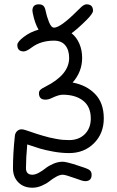

<svg xmlns="http://www.w3.org/2000/svg" viewBox="-20 -708 540 888"><path d="M40 69.8Q40 1 48.8 -80.1Q50.3 -93.3 59.1 -101.6Q67.9 -109.9 80.1 -109.9Q87.4 -109.9 99.1 -106Q99.6 -106 122.6 -98.1Q145.5 -90.3 150.9 -88.6Q156.2 -86.9 177.2 -80.6Q198.2 -74.2 208.7 -72Q219.2 -69.8 237.1 -66.2Q254.9 -62.5 270 -61.3Q285.2 -60.1 299.8 -60.1Q344.7 -60.1 372.3 -87.6Q399.9 -115.2 399.9 -160.2Q399.9 -214.4 364.5 -242.2Q329.1 -270 270 -270Q251 -270 217.8 -253.9Q203.6 -247.1 189.9 -247.1Q160.2 -247.1 160.2 -276.9Q160.2 -286.6 167.2 -293.2Q174.3 -299.8 189.9 -307.1Q299.8 -362.3 299.8 -439.9Q299.8 -476.6 282 -498.3Q264.2 -520 230 -520Q168.9 -520 127 -488.8Q102.5 -470.2 89.8 -470.2Q60.1 -470.2 60.1 -500Q60.1 -514.6 89.8 -537.1Q120.1 -560.5 158.2 -570.8Q140.6 -601.6 131.8 -646Q129.9 -655.8 129.9 -658.2Q129.9 -688 159.2 -688Q173.8 -688 180.9 -680.9Q188 -673.8 190.9 -658.2Q195.8 -633.3 206.3 -606.7Q216.8 -580.1 230 -580.1Q259.8 -580.1 337.9 -658.2Q350.1 -670.4 355.5 -675.3Q360.8 -680.2 367.4 -684.1Q374 -688 379.9 -688Q410.2 -688 410.2 -658.2Q410.2 -645.5 379.9 -615.2Q341.8 -577.1 311 -554.2Q334 -536.1 346.9 -506.3Q359.9 -476.6 359.9 -439.9Q359.9 -376.5 315.9 -326.2Q379.9 -314.5 419.9 -273.2Q460 -231.9 460 -160.2Q460 -90.8 414.6 -45.4Q369.1 0 299.8 0Q264.6 0 226.8 -6.8Q189 -13.7 165.3 -20.8Q141.6 -27.8 106 -40Q100.1 24.4 100.1 69.8Q100.1 100.1 129.9 100.1Q143.1 100.1 159.9 90.8Q176.8 81.5 190.9 70.1Q205.1 58.6 226.8 49.3Q248.5 40 270 40Q278.3 40 293.2 43.7Q308.1 47.4 318.6 50.5Q329.1 53.7 349.9 60.8Q370.6 67.9 374 68.8Q390.1 74.2 397 81.3Q403.8 88.4 403.8 100.1Q403.8 129.9 374 129.9Q366.7 129.9 355 126Q348.6 124 325.4 115.7Q302.2 107.4 289.3 103.8Q276.4 100.1 270 100.1Q256.8 100.1 240 109.4Q223.1 118.7 209 130.1Q194.8 141.6 173.1 150.9Q151.4 160.2 129.9 160.2Q89.4 160.2 64.7 135.3Q40 110.4 40 69.8Z"/></svg>

Font: Pecita
Style: Book
Weight: 400
Width: 6
Version: Version 3.4.1